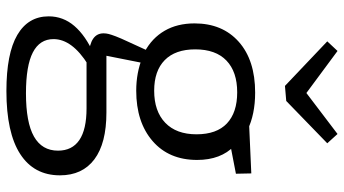

<svg xmlns="http://www.w3.org/2000/svg" viewBox="-257 -577 1073 599"><g transform="rotate(90 279.5 -277.5)"><path d="M264 239Q147 239 89 205Q31 171 31 107Q31 62 61 27Q91 -8 149 -34L150 -18Q118 -20 101 -31.5Q84 -43 84 -64Q84 -72 86 -80Q88 -88 93.5 -102.5Q99 -117 110.5 -141.5Q122 -166 140 -206L142 -192Q99 -215 76 -254.5Q53 -294 53 -348Q53 -435 110.5 -486Q168 -537 269 -537Q337 -537 386 -513L364 -518L521 -525L522 -477L429 -459L436 -471Q457 -451 468 -422Q479 -393 479 -356Q479 -268 420 -217Q361 -166 263 -166Q207 -166 160 -185L178 -194L152 -63L135 -73H331Q427 -73 477 -35.5Q527 2 527 72Q527 153 460.5 196Q394 239 264 239ZM271 178Q362 178 406 153Q450 128 450 78Q450 34 417 11.5Q384 -11 318 -11H159L182 -16Q102 34 102 92Q102 135 143.5 156.5Q185 178 271 178ZM263 -222Q327 -222 363 -256.5Q399 -291 399 -354Q399 -417 365 -449Q331 -481 268 -481Q204 -481 169 -447.5Q134 -414 134 -350Q134 -288 167.5 -255Q201 -222 263 -222ZM398 -794 427 -762 295 -634 248 -630 109 -762 139 -794 297 -677H244Z"/></g></svg>

Font: Bitter Thin
Style: Regular
Weight: 400
Version: Version 3.021